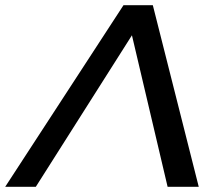

<svg xmlns="http://www.w3.org/2000/svg" viewBox="-93 -720 853 740"><path d="M-73 0 383 -700H496L673 0H553L415.5 -584L45 0Z"/></svg>

Font: Argentum Sans
Style: Italic
Weight: 400
Italic angle: -11.3099°
Designer: Julieta Ulanovsky, Owen Earl, Rasmus Andersson, Cristiano Sobral
Foundry: The Argentum Sans Project Authors
Version: Version 3.131; ttfautohint (v1.8.4.7-5d5b-dirty)